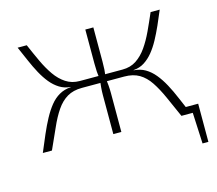

<svg xmlns="http://www.w3.org/2000/svg" viewBox="-92 -597 966 855"><g transform="rotate(-15 391.0 -169.5)"><path d="M768 -33V0H692V-33ZM768 -5V143H741L734 -5ZM711 -482Q697 -448 682.5 -415.5Q668 -383 652.5 -354.5Q637 -326 619 -304Q601 -282 579 -268Q557 -254 529 -252V-251Q559 -249 582 -235.5Q605 -222 624 -199Q643 -176 659.5 -145.5Q676 -115 691.5 -78Q707 -41 725 0H682Q659 -52 639.5 -95.5Q620 -139 599 -170.5Q578 -202 550 -218.5Q522 -235 481 -235L482 -267Q519 -267 546 -285Q573 -303 594 -333Q615 -363 633 -401.5Q651 -440 669 -482ZM98 -482Q116 -440 134 -401.5Q152 -363 173 -333Q194 -303 221.5 -285Q249 -267 285 -267L286 -235Q246 -235 218 -218.5Q190 -202 168.5 -170.5Q147 -139 128 -95.5Q109 -52 85 0H43Q60 -41 76 -78Q92 -115 108.5 -145.5Q125 -176 143.5 -199Q162 -222 185.5 -235.5Q209 -249 239 -251V-252Q211 -254 188.5 -268Q166 -282 148 -304Q130 -326 114.5 -354.5Q99 -383 85 -415.5Q71 -448 56 -482ZM377 -267V-235H262V-267ZM405 -482V-325Q405 -305 404 -288.5Q403 -272 399 -252Q402 -233 403.5 -215Q405 -197 405 -180V0H368V-180Q368 -197 369.5 -215Q371 -233 374 -252Q370 -272 369 -288.5Q368 -305 368 -325V-482ZM505 -267V-235H397V-267Z"/></g></svg>

Font: Exo 2 ExtraLight
Style: Regular
Weight: 250
Designer: Natanael Gama
Foundry: Natanael Gama
Version: Version 2.010